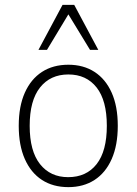

<svg xmlns="http://www.w3.org/2000/svg" viewBox="-20 -761 561 789"><path d="M261 8Q198 8 152.5 -21.5Q107 -51 82 -107.5Q57 -164 57 -244Q57 -324 82 -380Q107 -436 152.5 -465.5Q198 -495 261 -495Q323 -495 368.5 -465.5Q414 -436 439 -380Q464 -324 464 -244Q464 -164 439 -107.5Q414 -51 368.5 -21.5Q323 8 261 8ZM260 -33Q335 -33 377 -86.5Q419 -140 419 -244Q419 -348 377 -401.5Q335 -455 261 -455Q187 -455 144.5 -401.5Q102 -348 102 -244Q102 -140 144.5 -86.5Q187 -33 260 -33ZM138 -556 237 -741H285L384 -556H350L261 -702L173 -556Z"/></svg>

Font: Nunito Sans 10pt SemiCondensed ExtraLight
Style: Regular
Weight: 250
Width: 4
Designer: Vernon Adams
Foundry: Vernon Adams
Version: Version 3.101;gftools[0.9.27]